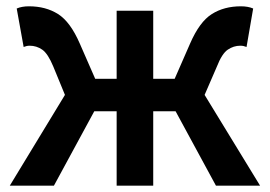

<svg xmlns="http://www.w3.org/2000/svg" viewBox="-20 -589 856 609"><path d="M11 0 186 -288 149 -378Q132 -419 114 -431.5Q96 -444 74 -444Q69 -444 64.5 -443Q60 -442 55 -440L33 -562Q49 -569 72 -569Q125 -569 164 -544.5Q203 -520 233 -451L282 -339H350V-555H466V-339H534L583 -451Q613 -520 652 -544.5Q691 -569 744 -569Q767 -569 783 -562L762 -440Q757 -442 752.5 -443Q748 -444 742 -444Q721 -444 702.5 -431.5Q684 -419 668 -378L629 -288L805 0H665L537 -236H466V0H350V-236H279L151 0Z"/></svg>

Font: Noto Sans TC SemiBold
Style: Regular
Weight: 600
Designer: Ryoko NISHIZUKA  (kana, bopomofo & ideographs); Paul D. Hunt (Latin, Greek & Cyrillic); Sandoll Communications , Soo-you
Foundry: Adobe
Version: Version 2.004-H2;hotconv 1.0.118;makeotfexe 2.5.65603